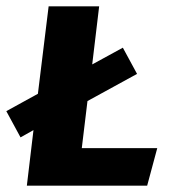

<svg xmlns="http://www.w3.org/2000/svg" viewBox="-38 -588 541 608"><path d="M47 0 68 -176 27 -153 -18 -236 82 -291 116 -568H276L254 -384L351 -437L396 -354L239 -268L221 -119H460L428 0Z"/></svg>

Font: Qjlgwqiwhsfqbnnlvksmvfsycuq
Style: Regular
Weight: 700
Italic angle: -8°
Designer: Carrois Corporate & Edenspiekermann
Foundry: Carrois Corporate GbR & Edenspiekermann AG
Version: Version 2.001